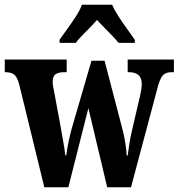

<svg xmlns="http://www.w3.org/2000/svg" viewBox="-24 -786 750 806"><path d="M57 -430Q49 -462 36 -472.5Q23 -483 -1 -483H-4V-536H256V-483H246Q222 -483 209.5 -474.5Q197 -466 197 -441Q197 -433 199.5 -420.5Q202 -408 204 -397L228 -268Q234 -232 241 -194.5Q248 -157 250 -134H254Q257 -157 263.5 -189Q270 -221 277 -246L360 -531H415L492 -236Q498 -213 502.5 -182.5Q507 -152 508 -133H512Q515 -156 519 -182Q523 -208 530 -238L564 -384Q571 -414 571 -434Q571 -483 517 -483H512V-536H706V-483H695Q671 -483 658.5 -468.5Q646 -454 634 -405L526 0H426L347 -332L263 0H162ZM226 -619Q239 -638 258 -664Q277 -690 294.5 -717Q312 -744 320 -766H447Q456 -744 473.5 -717Q491 -690 510 -664Q529 -638 542 -619V-606H474Q465 -617 448.5 -634.5Q432 -652 414 -670Q396 -688 383 -702Q364 -680 336.5 -653Q309 -626 294 -606H226Z"/></svg>

Font: Noto Serif Tamil ExtraCondensed ExtraBold
Style: Italic
Weight: 800
Width: 2
Italic angle: -12°
Designer: Indian Type Foundry, Tom Grace, and the Monotype Design Team
Foundry: Monotype Imaging Inc.
Version: Version 2.003; ttfautohint (v1.8.4.7-5d5b)